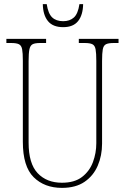

<svg xmlns="http://www.w3.org/2000/svg" viewBox="-20 -903 608 933"><path d="M281 10Q196 10 143.5 -42Q91 -94 91 -214V-608Q91 -646 87.5 -664Q84 -682 72 -688Q60 -694 35 -694H11V-714H204V-694H175Q150 -694 138.5 -688Q127 -682 123 -663.5Q119 -645 119 -606V-210Q119 -108 163 -61.5Q207 -15 281 -15Q342 -15 378.5 -43Q415 -71 431.5 -115Q448 -159 448 -207V-607Q448 -645 444.5 -663.5Q441 -682 429 -688Q417 -694 392 -694H363V-714H556V-694H532Q507 -694 495 -688Q483 -682 479.5 -663.5Q476 -645 476 -607V-205Q476 -147 455 -98Q434 -49 391 -19.5Q348 10 281 10ZM287 -771Q237 -771 213 -800.5Q189 -830 188 -883H207Q214 -837 233.5 -818.5Q253 -800 287 -800Q319 -800 339 -818Q359 -836 366 -883H384Q383 -830 359.5 -800.5Q336 -771 287 -771Z"/></svg>

Font: Noto Serif Tamil Condensed Thin
Style: Italic
Weight: 100
Width: 3
Italic angle: -12°
Designer: Indian Type Foundry, Tom Grace, and the Monotype Design Team
Foundry: Monotype Imaging Inc.
Version: Version 2.003; ttfautohint (v1.8.4.7-5d5b)